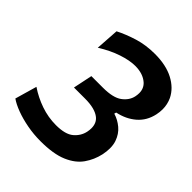

<svg xmlns="http://www.w3.org/2000/svg" viewBox="-204 -854 995 995"><g transform="rotate(45 293.5 -357.0)"><path d="M255.5 12.5Q205.5 12.5 157.8 3.5Q110 -5.5 70.8 -20.2Q31.5 -35 7.5 -52L42 -172Q88.5 -140.5 142.5 -121.8Q196.5 -103 254 -103Q322 -103 353.2 -129.5Q384.5 -156 392.5 -194Q395.5 -209 395.5 -221.5Q395.5 -259 370.5 -279.5Q336.5 -307 263.5 -307H182L204 -412.5H288Q363 -412.5 397 -437.8Q431 -463 439 -499Q442 -513 442 -525.5Q442 -560 418 -581.5Q384.5 -611 327.5 -611Q287 -611 233.5 -593.2Q180 -575.5 123.5 -540L132 -669Q178 -692.5 234.2 -709.8Q290.5 -727 356 -727Q437.5 -727 492.8 -698Q548 -669 572 -620Q587 -588 587 -552Q587 -532 582.5 -511Q570 -453.5 529 -418Q488 -382.5 428.5 -370L425.5 -359Q459.5 -349 488 -325.2Q516.5 -301.5 530 -262.5Q537 -241.5 537 -216Q537 -193.5 531.5 -167Q520.5 -117.5 492 -76.8Q463.5 -36 407 -11.8Q350.5 12.5 255.5 12.5Z"/></g></svg>

Font: Heraclito SemiBold
Style: Italic
Weight: 600
Italic angle: -12°
Designer: Kostas Bartsokas (font) & Cristiano Sobral (main changes)
Foundry: Kostas Bartsokas (font) & Cristiano Sobral (main changes)
Version: Version 1.00;July 8, 2020;FontCreator 13.0.0.2655 64-bit